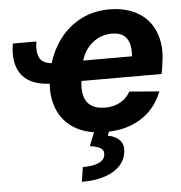

<svg xmlns="http://www.w3.org/2000/svg" viewBox="-54 -605 837 887"><g transform="rotate(-5 364.0 -161.5)"><path d="M27.7 -434.2H136.7Q128.7 -383.1 144.8 -355.6Q160.9 -328 212.5 -327.5L197.7 -234.2Q97.6 -233.9 54.8 -286Q12 -338.2 27.7 -434.2ZM418.6 10.5Q334.1 10.5 276.9 -24Q219.6 -58.5 195.6 -122Q171.5 -185.4 185.7 -272.5Q199.7 -356.2 240.5 -419.2Q281.2 -482.2 344 -517.5Q406.8 -552.7 486.4 -552.7Q541.2 -552.7 586.5 -535.3Q631.7 -517.9 662.7 -483.1Q693.7 -448.2 706.1 -396.2Q718.6 -344.1 707 -274.4L700.3 -234.2H239.6L255 -327.5H642.7L567.9 -304.3Q575.1 -346.1 569.4 -376.4Q563.7 -406.7 543.8 -423.4Q523.8 -440 487.1 -440Q449.6 -440 418.6 -422.7Q387.6 -405.4 367.1 -375.6Q346.7 -345.9 340.3 -307.8L329.6 -241.8Q322.6 -197.7 330.4 -166.4Q338.2 -135.2 362.2 -118.7Q386.1 -102.1 426.1 -102.1Q452.9 -102.1 475.6 -109.6Q498.2 -117.1 515.7 -131.4Q533.2 -145.8 544.2 -166.2L682.7 -154.9Q663.8 -104.5 627.2 -67.3Q590.6 -30.2 538.1 -9.8Q485.6 10.5 418.6 10.5ZM369.4 -2.9H439.4L427.6 28.3Q463.1 33.9 483 55.6Q502.9 77.2 496 114.6Q488 167.6 433.7 198.9Q379.4 230.2 289.6 229.9L300.3 162.5Q344.7 162.7 371.7 151.6Q398.7 140.5 403.2 118.2Q407.9 96.4 392.5 85Q377.1 73.6 340.9 69.3Z"/></g></svg>

Font: Inter Tight
Style: Italic
Weight: 400
Italic angle: -9.39999°
Designer: Rasmus Andersson
Foundry: rsms
Version: Version 3.002